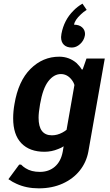

<svg xmlns="http://www.w3.org/2000/svg" viewBox="-20 -820 600 1050"><path d="M454 -766Q435 -754 423 -742Q389 -711 385 -685Q413 -685 429 -670.5Q445 -656 445 -634L444 -625Q439 -598 418 -579Q397 -560 373 -560Q345 -560 329.5 -575Q314 -590 314 -617Q314 -623 316 -635Q330 -710 381 -761Q403 -784 431 -800ZM70 185Q51 177 26 160L85 80H95Q108 93 120 100Q151 120 198 120Q247 120 280 91.5Q313 63 323 10L328 -20Q315 -11 298 -5Q262 10 223 10Q142 10 97 -36.5Q52 -83 52 -173Q52 -211 59 -250Q80 -377 147 -443.5Q214 -510 304 -510Q358 -510 399 -475Q419 -455 427 -440H432L453 -500H553L463 10Q452 68 416 113Q380 158 322.5 184Q265 210 192 210Q124 210 70 185ZM321 -95Q334 -102 344 -110L387 -355Q383 -370 371 -385Q347 -415 313 -415Q275 -415 244.5 -376Q214 -337 199 -250Q191 -204 191 -176Q191 -80 264 -80Q293 -80 321 -95Z"/></svg>

Font: Scada
Style: Bold Italic
Weight: 700
Italic angle: -10°
Version: Version 4.000